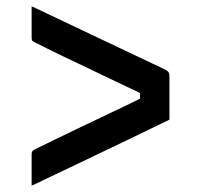

<svg xmlns="http://www.w3.org/2000/svg" viewBox="-20 -606 640 613"><path d="M521 -224Q457 -193 382.5 -157Q308 -121 231 -84.5Q154 -48 81 -13V-112Q81 -119 82.5 -122Q84 -125 91 -129Q117 -142 156.5 -161Q196 -180 242.5 -202.5Q289 -225 337 -247.5Q385 -270 427 -291V-309Q369 -337 304.5 -367.5Q240 -398 183 -425.5Q126 -453 91 -471Q84 -474 82.5 -477Q81 -480 81 -487V-586Q187 -536 294 -485Q401 -434 507 -384Q521 -378 521 -365Z"/></svg>

Font: Recursive Mn Lnr St Med
Style: Regular
Weight: 500
Monospace: yes
Version: Version 1.079;hotconv 1.0.112;makeotfexe 2.5.65598; ttfautoh